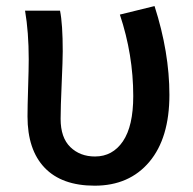

<svg xmlns="http://www.w3.org/2000/svg" viewBox="-20 -584 620 617"><path d="M284.2 12.7Q178.7 12.7 123.5 -44.9Q68.4 -102.5 68.4 -210Q68.4 -240.2 70.3 -301.3Q72.3 -362.3 72.3 -393.6Q72.3 -480.5 60.5 -549.8H172.9Q181.6 -506.8 181.6 -418.9Q181.6 -392.6 178.2 -315.4Q174.8 -238.3 174.8 -202.1Q174.8 -141.6 206.1 -111.3Q237.3 -81.1 285.2 -81.1Q341.8 -81.1 375 -129.9Q408.2 -178.7 408.2 -275.4Q408.2 -408.2 365.2 -537.1L476.6 -564.5Q524.4 -416 524.4 -279.3Q524.4 -140.6 460 -64Q395.5 12.7 284.2 12.7Z"/></svg>

Font: Gen Shin Gothic Medium
Style: Regular
Weight: 500
Designer: [Source Han Sans]
Ryoko NISHIZUKA  (kana & ideographs); Paul D. Hunt (Latin, Greek & Cyrillic); Wenlong ZHANG  (bopomofo
Version: Version 1.002.20150607